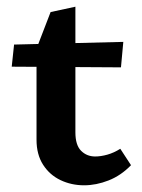

<svg xmlns="http://www.w3.org/2000/svg" viewBox="-20 -546 424 573"><path d="M231 7Q193 7 160.5 -8.5Q128 -24 108.5 -54.5Q89 -85 89 -129V-401L131 -510L205 -526V-151Q205 -113 222 -96Q239 -79 264 -79Q281 -79 300.5 -84.5Q320 -90 339 -102L371 -53Q341 -22 304 -7.5Q267 7 231 7ZM341 -345 15 -347 22 -413 348 -421Z"/></svg>

Font: Ysabeau
Style: Bold
Weight: 700
Designer: Christian Thalmann (Catharsis Fonts)
Version: Version 2.000;gftools[0.9.27.dev2+g8671c4b]